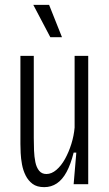

<svg xmlns="http://www.w3.org/2000/svg" viewBox="-20 -758 450 790"><path d="M162 12Q132 12 114 -1.5Q96 -15 85.5 -36Q75 -57 70.5 -81.5Q66 -106 65 -128.5Q64 -151 64 -166V-528H119V-190Q119 -165 120 -139Q121 -113 125.5 -91Q130 -69 141 -55.5Q152 -42 171 -42Q192 -42 212 -59Q232 -76 247.5 -104Q263 -132 273.5 -165.5Q284 -199 287 -233V-528H343V-194V0H283L294 -130H283Q271 -82 254 -50.5Q237 -19 214 -3.5Q191 12 162 12ZM187 -605 117 -738H182L235 -605Z"/></svg>

Font: Bricolage Grotesque Condensed ExtraLight
Style: Regular
Weight: 250
Width: 3
Designer: Mathieu Triay
Foundry: Atelier Triay
Version: Version 1.000;gftools[0.9.30]